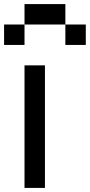

<svg xmlns="http://www.w3.org/2000/svg" viewBox="-20 -920 440 940"><path d="M0 -700V-800H100V-700ZM100 0V-600H200V0ZM100 -800V-900H300V-800ZM300 -700V-800H400V-700Z"/></svg>

Font: Galmuri9 Regular
Style: Regular
Weight: 400
Designer: Lee Minseo (quiple)
Version: Version 2.399;hotconv 1.1.1;makeotfexe 2.6.0 DEVELOPMENT